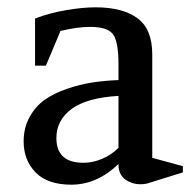

<svg xmlns="http://www.w3.org/2000/svg" viewBox="-20 -752 537 527"><path d="M481.9 -295.9V-278.8L382.8 -248Q353 -242.2 329.1 -255.9Q305.2 -269.5 305.2 -300.8V-301.8Q246.1 -245.1 175.8 -245.1Q110.4 -245.1 77.6 -278.8Q44.9 -312.5 44.9 -363.8Q44.9 -401.4 61.3 -430.9Q77.6 -460.4 103 -478.3Q128.4 -496.1 164.1 -508.3Q199.7 -520.5 233.6 -525.6Q267.6 -530.8 305.2 -532.2V-575.2Q305.2 -638.7 289.8 -658.4Q274.4 -678.2 228 -678.2Q191.9 -678.2 146 -667L106 -571.8H76.2V-701.2Q115.7 -716.3 161.1 -724.1Q206.5 -731.9 242.2 -731.9Q316.9 -731.9 357.4 -701.9Q397.9 -671.9 397.9 -603V-318.8ZM209 -305.2Q234.4 -305.2 260 -315.9Q285.6 -326.7 305.2 -346.2V-488.8Q218.8 -483.9 176.8 -453.1Q134.8 -422.4 134.8 -373Q134.8 -305.2 209 -305.2Z"/></svg>

Font: Amethysta
Style: Regular
Weight: 400
Designer: Konstantin Vinogradov, Alexei Vanyashin
Foundry: Cyreal (www.cyreal.org)
Version: Version 1.002